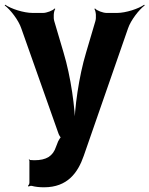

<svg xmlns="http://www.w3.org/2000/svg" viewBox="-67 -583 635 816"><path d="M58 100V194C58 199 54 205 52 206L54 210C57 208 64 206 68 207C83 211 100 213 120 213C220 213 264 151 289 79L477 -462C489 -498 525 -543 548 -560L546 -563C522 -546 468 -528 430 -528H386C371 -528 344 -538 337 -547L334 -545C341 -536 343 -507 338 -492L299 -360C268 -258 249 -120 249 -40H253C253 -120 234 -258 203 -360L164 -492C159 -507 161 -536 168 -545L165 -547C158 -538 131 -528 116 -528H72C33 -528 -21 -546 -45 -563L-47 -560C-24 -543 12 -498 24 -461L181 -17C182 -13 190 3 194 3V-1C190 -1 182 14 180 18L171 41C158 80 131 98 79 98C73 98 66 97 60 97C59 97 59 95 59 94L55 96C56 97 58 99 58 100Z"/></svg>

Font: Asimov
Style: Edge
Weight: 500
Designer: Google
Version: Version 2.000980: 2014